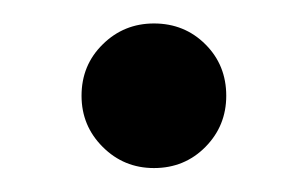

<svg xmlns="http://www.w3.org/2000/svg" viewBox="-20 -427 260 162"><path d="M109.9 -285.2Q84.5 -285.2 66.7 -303Q48.8 -320.8 48.8 -346.2Q48.8 -372.1 66.7 -389.6Q84.5 -407.2 109.9 -407.2Q135.7 -407.2 153.3 -389.6Q170.9 -372.1 170.9 -346.2Q170.9 -320.8 153.3 -303Q135.7 -285.2 109.9 -285.2Z"/></svg>

Font: Inter Display
Style: Regular
Weight: 400
Designer: Rasmus Andersson
Foundry: rsms
Version: Version 4.001;git-9221beed3